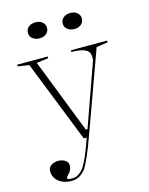

<svg xmlns="http://www.w3.org/2000/svg" viewBox="-134 -788 843 1086"><g transform="rotate(-15 287.5 -245.0)"><path d="M149 215Q118 215 94.5 204.5Q71 194 57.5 175Q44 156 44 131Q44 119 49 110.5Q54 102 62.5 96.5Q71 91 81.5 88Q92 85 103 85Q117 85 130.5 90Q144 95 152 104Q160 113 160 127Q160 140 155 151.5Q150 163 140 173Q133 181 129.5 185.5Q126 190 126 193Q126 202 157 202Q176 202 194 190Q212 178 227 156Q239 138 257 96Q275 54 293 0H276L86 -480L20 -490V-500H199V-490L130 -481L300 -45H310L439 -408Q441 -413 441.5 -419.5Q442 -426 442 -433Q442 -446 437 -456.5Q432 -467 419.5 -474.5Q407 -482 386.5 -486Q366 -490 335 -490V-500H547V-490L480 -480L306 0Q284 62 265 104Q246 146 235 165Q219 188 197.5 201.5Q176 215 149 215ZM386 -705Q410 -705 425.5 -692Q441 -679 441 -658Q441 -637 425.5 -624Q410 -611 386 -611Q361 -611 345 -624Q329 -637 329 -658Q329 -679 345 -692Q361 -705 386 -705ZM182 -705Q206 -705 221.5 -692Q237 -679 237 -658Q237 -637 221.5 -624Q206 -611 182 -611Q157 -611 141 -624Q125 -637 125 -658Q125 -679 141 -692Q157 -705 182 -705Z"/></g></svg>

Font: Kalnia ExtraLight
Style: Regular
Weight: 250
Designer: Frida Medrano
Foundry: Frida Medrano
Version: Version 1.105